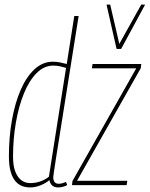

<svg xmlns="http://www.w3.org/2000/svg" viewBox="-20 -810 655 840"><path d="M234 10Q203 10 196 -22Q181 -9 158 0.5Q135 10 112 10Q19 10 19 -126Q19 -211 32.5 -286Q46 -361 71 -418Q96 -475 131.5 -507.5Q167 -540 211 -540Q228 -540 242.5 -537Q257 -534 272 -530L305 -740H324Q296 -564 276.5 -441.5Q257 -319 244.5 -240.5Q232 -162 225 -118Q218 -74 215.5 -55.5Q213 -37 213 -35Q213 -6 237 -6Q245 -6 253.5 -8.5Q262 -11 269 -14L274 0Q254 10 234 10ZM113 -9Q136 -9 157 -16.5Q178 -24 194 -37L269 -513Q255 -517 242 -520Q229 -523 213 -523Q173 -523 140.5 -490.5Q108 -458 85 -402Q62 -346 49.5 -274Q37 -202 37 -123Q37 -70 57 -39.5Q77 -9 113 -9ZM295 0 297 -18 576 -511H382L385 -530H598L596 -512L317 -19H537L534 0ZM615 -790 510 -596H490L446 -790H462L502 -618L598 -790Z"/></svg>

Font: Georama Condensed Thin
Style: Italic
Weight: 100
Width: 3
Italic angle: -9°
Designer: Jean-Baptiste Levee
Foundry: Production Type
Version: Version 1.000